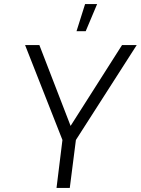

<svg xmlns="http://www.w3.org/2000/svg" viewBox="-20 -921 690 941"><path d="M650 -700 352 -235 322 0H257L286 -235L103 -700H173L326 -304L578 -700ZM355 -768 397 -901H456L400 -768Z"/></svg>

Font: Kulim Park Light
Style: Italic
Weight: 300
Italic angle: -8°
Designer: Noponies / Dale Sattler
Foundry: Noponies
Version: Version 1.000; ttfautohint (v1.8.3)